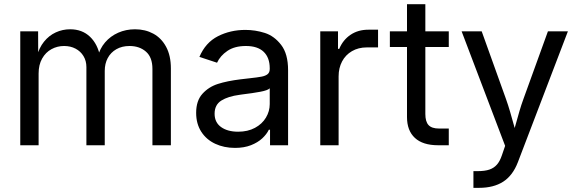

<svg xmlns="http://www.w3.org/2000/svg" viewBox="-20 -696 2768 920"><path d="M77.1 -545.9H162.6L163.1 -423.8H156.2Q167 -466.8 190.9 -496.3Q214.8 -525.9 247.3 -540.8Q279.8 -555.7 315.9 -555.7Q374 -555.7 411.4 -519.8Q448.7 -483.9 460 -422.9H448.2Q458 -462.9 483.6 -492.9Q509.3 -522.9 546.4 -539.3Q583.5 -555.7 627 -555.7Q675.8 -555.7 714.6 -534.7Q753.4 -513.7 776.1 -471.4Q798.8 -429.2 798.8 -368.2V0H710.4V-365.7Q710.4 -421.4 679.4 -448.5Q648.4 -475.6 600.6 -475.6Q564.5 -475.6 537.6 -460.2Q510.7 -444.8 496.3 -418Q481.9 -391.1 481.9 -356.4V0H394V-374.5Q394 -404.3 380.1 -427.2Q366.2 -450.2 342 -462.9Q317.9 -475.6 287.1 -475.6Q254.4 -475.6 226.6 -460.4Q198.7 -445.3 181.9 -415.5Q165 -385.7 165 -343.8V0H77.1Z M919.9 -155.3Q919.9 -213.4 950 -246.6Q980 -279.8 1024.4 -293.9Q1068.8 -308.1 1132.3 -315.9L1174.8 -320.8Q1215.3 -325.2 1233.9 -328.9Q1252.4 -332.5 1262.5 -340.8Q1272.5 -349.1 1272.5 -365.7V-368.7Q1272.5 -419.9 1243.4 -447.8Q1214.4 -475.6 1158.2 -475.6Q1104 -475.6 1069.6 -452.1Q1035.2 -428.7 1020 -395.5L935.5 -423.3Q964.8 -492.2 1024.4 -522.5Q1084 -552.7 1155.8 -552.7Q1203.1 -552.7 1248.5 -538.3Q1293.9 -523.9 1327.1 -481Q1360.4 -438 1360.4 -359.9V0H1273.9V-74.2H1268.1Q1257.8 -52.7 1236.6 -33Q1215.3 -13.2 1182.4 -0.2Q1149.4 12.7 1106 12.7Q1053.7 12.7 1011.2 -7.1Q968.8 -26.9 944.3 -64.9Q919.9 -103 919.9 -155.3ZM1272.5 -197.3V-272.9Q1263.7 -263.2 1227.3 -256.3Q1190.9 -249.5 1142.1 -243.7L1128.4 -241.7Q1072.8 -234.4 1040.5 -214.1Q1008.3 -193.8 1008.3 -150.9Q1008.3 -109.4 1039.3 -87.2Q1070.3 -64.9 1121.1 -64.9Q1167.5 -64.9 1201.9 -83.5Q1236.3 -102.1 1254.4 -132.6Q1272.5 -163.1 1272.5 -197.3Z M1514.6 -545.9H1599.6V-461.9H1605.5Q1623.5 -504.9 1659.7 -529.3Q1695.8 -553.7 1745.1 -553.7H1791.5V-468.8H1737.3Q1697.3 -468.8 1666.5 -450.9Q1635.7 -433.1 1619.1 -401.6Q1602.5 -370.1 1602.5 -330.1V0H1514.6Z M2018.1 -675.8V-149.4Q2018.1 -113.3 2033.4 -96.7Q2048.8 -80.1 2083.5 -80.1H2130.4V0H2079.6Q2005.9 0 1968 -35.2Q1930.2 -70.3 1930.2 -134.8V-675.8ZM2130.4 -470.7H1848.1V-545.9H2130.4Z M2248.5 124H2269.5Q2303.2 124 2325.2 116.5Q2347.2 108.9 2361.3 92.5Q2375.5 76.2 2384.8 48.3L2400.4 2.9L2191.9 -545.9H2288.1L2404.3 -222.2Q2414.6 -193.4 2424.3 -160.2Q2434.1 -127 2442.4 -96.2Q2450.7 -64 2462.4 -24.9H2430.2Q2436.5 -45.9 2448.2 -89.8Q2460.4 -133.8 2469 -163.3Q2477.5 -192.9 2488.3 -222.2L2605.5 -545.9H2701.2L2461.4 81.5Q2437 145 2391.1 174.6Q2345.2 204.1 2275.4 204.1H2248.5Z"/></svg>

Font: Inter RS Variable
Style: Regular
Weight: 400
Designer: Rasmus Andersson (customised by Maria Ramos and Noel Pretorius)
Foundry: rsms
Version: Version 3.001;Glyphs 3.2.3 (3260)